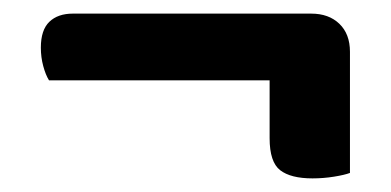

<svg xmlns="http://www.w3.org/2000/svg" viewBox="-20 -436 575 282"><path d="M437 -416Q463 -416 478.5 -401Q494 -386 494 -360V-182Q486 -179 470.5 -176.5Q455 -174 439 -174Q407 -174 391.5 -186Q376 -198 376 -233V-318H52Q47 -326 43.5 -339Q40 -352 40 -366Q40 -392 52.5 -404Q65 -416 87 -416Z"/></svg>

Font: Baloo Tammudu 2 SemiBold
Style: Regular
Weight: 600
Designer: Maithili Shingre, Omkar Shende and Ek Type
Foundry: Ek Type
Version: Version 1.640;hotconv 1.0.111;makeotfexe 2.5.65597; ttfautoh